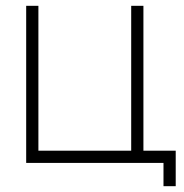

<svg xmlns="http://www.w3.org/2000/svg" viewBox="-20 -560 634 660"><path d="M542 80V0H70V-540H112V-42H431V-540H473V-42H584V80Z"/></svg>

Font: Manrope
Style: Regular
Weight: 400
Designer: Mikhail Sharanda
Foundry: Mikhail Sharanda
Version: Version 4.503